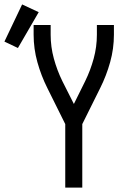

<svg xmlns="http://www.w3.org/2000/svg" viewBox="-96 -848 591 868"><path d="M199 0V-287L118 -450Q90 -506 73 -567Q56 -628 56 -691V-735H133V-691Q133 -636 147.5 -583Q162 -530 186 -481L238 -378L289 -481Q313 -530 327.5 -583Q342 -636 342 -691V-735H419V-691Q419 -628 402 -567Q385 -506 357 -450L276 -287V0ZM-15 -631 -76 -660 4 -828 79 -793Z"/></svg>

Font: Iosevka QP
Style: Regular
Weight: 400
Designer: Belleve Invis
Foundry: Belleve Invis
Version: Version 20.0.0; ttfautohint (v1.8.4)